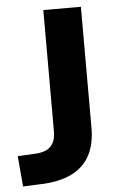

<svg xmlns="http://www.w3.org/2000/svg" viewBox="-62 -742 487 789"><g transform="rotate(-5 181.5 -347.5)"><path d="M1 10 -10 -116 67 -120Q94 -122 111.5 -131.5Q129 -141 138 -159Q147 -177 147 -204V-705H302V-206Q302 -140 278.5 -94.5Q255 -49 208.5 -24Q162 1 92 6Z"/></g></svg>

Font: Nunito Sans 12pt ExtraBold
Style: Regular
Weight: 800
Designer: Vernon Adams
Foundry: Vernon Adams
Version: Version 3.101;gftools[0.9.27]